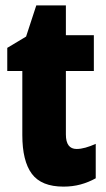

<svg xmlns="http://www.w3.org/2000/svg" viewBox="-20 -684 394 714"><path d="M265 -130Q280 -130 298 -135Q316 -140 336 -149V-21Q309 -6 279.5 2Q250 10 216 10Q134 10 98.5 -37.5Q63 -85 63 -182V-420H7V-506L77 -548L115 -664H225V-553H329V-420H225V-184Q225 -130 265 -130Z"/></svg>

Font: Noto Sans Khmer UI ExtraCondensed Black
Style: Regular
Weight: 900
Width: 2
Designer: Danh Hong and the Monotype Design Team
Foundry: Monotype Imaging Inc.
Version: Version 2.002; ttfautohint (v1.8.4.7-5d5b)